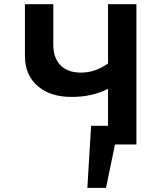

<svg xmlns="http://www.w3.org/2000/svg" viewBox="-20 -696 741 925"><path d="M637.2 0H500.5V-268.1Q424.3 -229 324.7 -229Q225.1 -229 165.5 -278.3Q100.1 -331.5 100.1 -426.8V-675.8H236.8V-480.5Q236.8 -419.4 269 -384.3Q303.2 -346.2 370.6 -346.2Q438.5 -346.2 500.5 -390.1V-675.8H637.2ZM490.7 209H400.9L418.9 -89.8H552.7Z"/></svg>

Font: Cadman
Style: Bold
Weight: 700
Designer: Paul James MIller
Foundry: High-Logic / Made with FontCreator
Version: Version 2.114;March 28, 2021;FontCreator 13.0.0.2683 64-bit